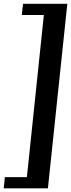

<svg xmlns="http://www.w3.org/2000/svg" viewBox="-42 -830 384 1039"><path d="M-22 189 -15.6 128.4H103.5L195.3 -749H76.2L82.5 -809.6H322.3L217.3 189Z"/></svg>

Font: Oswald
Style: Medium
Weight: 500
Designer: Vernon Adams
Foundry: Vernon Adams
Version: 3.0; ttfautohint (v0.94.23-7a4d-dirty) -l 8 -r 50 -G 150 -x 